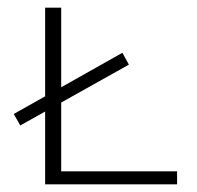

<svg xmlns="http://www.w3.org/2000/svg" viewBox="-20 -482 514 502"><path d="M98 0V-462H140V0ZM112 0V-34H443V0ZM33 -154 16 -184 300 -344 317 -313Z"/></svg>

Font: Ysabeau SC ExtraLight
Style: Regular
Weight: 250
Designer: Christian Thalmann (Catharsis Fonts)
Version: Version 2.001;gftools[0.9.30]; featfreeze: smcp